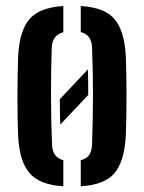

<svg xmlns="http://www.w3.org/2000/svg" viewBox="-20 -628 491 655"><path d="M42 -162Q41 -186.5 40.2 -222Q39.5 -257.5 39.5 -297Q39.5 -336.5 40.2 -373.5Q41 -410.5 42 -438.5Q47 -524.5 81.2 -563.5Q115.5 -602.5 196 -607.5V-518Q158 -508 156.5 -465Q154 -394.5 154 -307.8Q154 -221 157.5 -135.5Q158.5 -91 196 -81.5V7.5Q115 2.5 80.8 -37.5Q46.5 -77.5 42 -162ZM255.5 7.5V-81.5Q276 -86.5 284.5 -99.8Q293 -113 294 -134.5Q297 -224 297.2 -301.2Q297.5 -378.5 294 -466Q292.5 -509.5 255.5 -518.5V-607.5Q338 -602.5 371.2 -562.2Q404.5 -522 409 -438.5Q410.5 -403 411.2 -352.2Q412 -301.5 411.2 -250.5Q410.5 -199.5 409 -162Q404 -77.5 370.8 -37.5Q337.5 2.5 255.5 7.5ZM185.5 -203Q185 -224.5 184.5 -246Q184 -267.5 184 -289.5L280 -391.5Q280.5 -369 280.8 -347.5Q281 -326 281 -304Z"/></svg>

Font: Big Shoulders Stencil Text
Style: Bold
Weight: 700
Designer: Patric King
Foundry: XO Type Co
Version: Version 1.000